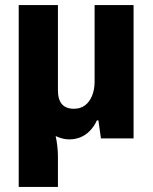

<svg xmlns="http://www.w3.org/2000/svg" viewBox="-20 -547 603 759"><path d="M54 192V-527H209V-190Q209 -172 213 -158Q217 -144 225 -135Q233 -126 245 -121.5Q257 -117 272 -117Q298 -117 316 -130.5Q334 -144 344 -168.5Q354 -193 354 -225V-527H508V0H379L369 -71H363Q352 -47 335.5 -30Q319 -13 298.5 -4.5Q278 4 254 4Q240 4 226.5 0.5Q213 -3 200 -9Q204 8 206.5 30Q209 52 209 69V192Z"/></svg>

Font: Archivo SemiCondensed ExtraBold
Style: Regular
Weight: 800
Width: 4
Designer: Hector Gatti
Foundry: Omnibus-Type
Version: Version 2.001